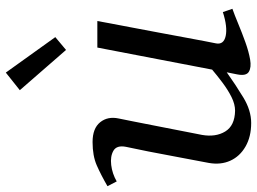

<svg xmlns="http://www.w3.org/2000/svg" viewBox="-142 -718 863 644"><g transform="rotate(-90 289.0 -395.5)"><path d="M199 16Q153 16 120 -3Q87 -22 72.5 -54Q58 -86 65 -126Q74 -172 84 -226.5Q94 -281 103.5 -329Q113 -377 119 -404Q125 -435 106 -446Q87 -457 58 -453.5Q29 -450 3 -435L-13 -466Q25 -488 57 -502Q89 -516 135 -516Q181 -516 201.5 -490.5Q222 -465 214 -428Q211 -413 205 -383.5Q199 -354 192 -317.5Q185 -281 178 -246Q171 -211 166 -184.5Q161 -158 159 -149Q151 -103 170.5 -71Q190 -39 240 -38Q262 -38 286 -50Q310 -62 334 -80Q358 -98 378 -115Q393 -192 412 -292Q431 -392 452 -500H541Q539 -488 533 -456.5Q527 -425 519 -383Q511 -341 502.5 -295.5Q494 -250 486.5 -209.5Q479 -169 473.5 -140Q468 -111 466 -102Q461 -76 491 -69.5Q521 -63 571 -79L582 -47Q562 -40 532 -27.5Q502 -15 470 -3.5Q438 8 411.5 12.5Q385 17 370.5 8Q356 -1 362 -31Q365 -46 369 -66Q327 -36 284 -10Q241 16 199 16ZM444 -605 309 -760 368 -807 487 -641Z"/></g></svg>

Font: Wittgenstein-Italic Regular
Style: Italic
Weight: 400
Italic angle: -11°
Designer: Jörg Drees
Foundry: Jörg Drees
Version: Version 1.000; ttfautohint (v1.8.4.7-5d5b)